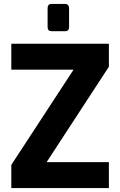

<svg xmlns="http://www.w3.org/2000/svg" viewBox="-20 -964 614 984"><path d="M38 0V-119L357 -607H38V-740H538V-622L219 -133H538V0ZM245 -804Q224 -804 224 -825V-922Q224 -944 245 -944H314Q323 -944 328.5 -938Q334 -932 334 -922V-825Q334 -804 314 -804Z"/></svg>

Font: Exo Thin
Style: Bold
Weight: 700
Version: Version 2.000